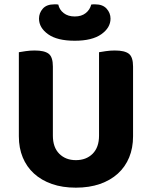

<svg xmlns="http://www.w3.org/2000/svg" viewBox="-20 -849 701 886"><path d="M330 17Q268 17 219.5 0Q171 -17 137 -48Q103 -79 85 -122.5Q67 -166 67 -220V-608Q78 -610 98.5 -613Q119 -616 140 -616Q185 -616 204.5 -601Q224 -586 224 -542V-223Q224 -169 253.5 -139.5Q283 -110 330 -110Q378 -110 407.5 -139.5Q437 -169 437 -223V-608Q448 -610 468.5 -613Q489 -616 510 -616Q555 -616 574.5 -601Q594 -586 594 -542V-220Q594 -166 576 -122.5Q558 -79 524 -48Q490 -17 441 0Q392 17 330 17ZM325 -773Q356 -773 375.5 -788.5Q395 -804 401 -828Q406 -829 410 -829Q414 -829 419 -829Q454 -829 472 -809Q490 -789 490 -763Q490 -721 447.5 -691Q405 -661 325 -661Q244 -661 202 -691Q160 -721 160 -763Q160 -789 177.5 -809Q195 -829 231 -829Q236 -829 240 -829Q244 -829 249 -828Q254 -804 274 -788.5Q294 -773 325 -773Z"/></svg>

Font: Baloo Bhai 2
Style: Bold
Weight: 700
Designer: Supriya Tembe, Noopur Datye and Ek Type
Foundry: Ek Type
Version: Version 1.640;PS 1.000;hotconv 16.6.51;makeotf.lib2.5.65220;